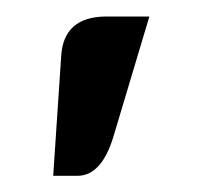

<svg xmlns="http://www.w3.org/2000/svg" viewBox="-20 -782 257 236"><path d="M75.2 -565.9H45.4L55.2 -712.9Q58.1 -761.7 110.8 -761.7H163.6L119.6 -614.7Q105 -565.9 75.2 -565.9Z"/></svg>

Font: Bainsley
Style: Bold
Weight: 700
Designer: Paul James MIller
Foundry: High-Logic / Made with FontCreator
Version: Version 1.411;March 28, 2021;FontCreator 13.0.0.2683 64-bit